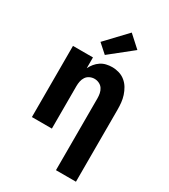

<svg xmlns="http://www.w3.org/2000/svg" viewBox="-236 -890 1071 1215"><g transform="rotate(30 300.0 -282.0)"><path d="M377 215V-310Q377 -328 373.5 -345.5Q370 -363 360.5 -377.5Q351 -392 334.5 -400Q318 -408 300 -408Q282 -408 265.5 -400Q249 -392 239.5 -377.5Q230 -363 226.5 -345.5Q223 -328 223 -310V0H77V-520H223V-441Q232 -460 246 -477Q260 -494 278 -506Q296 -518 317.5 -523Q339 -528 360 -528Q386 -528 411 -520.5Q436 -513 456 -496.5Q476 -480 489 -458Q502 -436 510 -411.5Q518 -387 520.5 -361.5Q523 -336 523 -310V215ZM280 -571 215 -629 357 -779 443 -701Z"/></g></svg>

Font: Iosevka Custom Heavy Extended
Style: Regular
Weight: 900
Width: 7
Monospace: yes
Designer: Belleve Invis
Foundry: Belleve Invis
Version: Version 11.2.4; ttfautohint (v1.8.4)